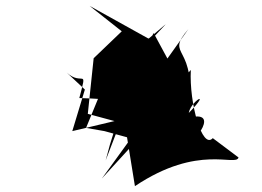

<svg xmlns="http://www.w3.org/2000/svg" viewBox="-20 -556 894 656"><path d="M505 -443 493 -421 286 -536 396 -449 300 -357 280 -167 454 -120 328 54 435 -63C492 46 676 -90 636 -105C610 -26 748 -185 627 -154C607 -196 720 -267 622 -167C659 -412 538 -357 624 -457L552 -356ZM707 -84C671 -44 626 -203 632 -317C555 -235 612 -250 480 -273L474 -396L547 -474L489 -425L312 -368L374 -362L274 -119L337 -108L414 -87L441 80C659 -66 786 15 795 -18ZM420 -178C416 -222 380 -162 341 -8L395 -148L227 -108L270 -250L208 -308C262 -259 280 -330 251 -221C469 -215 420 -184 448 -233Z"/></svg>

Font: Asimov Silicon
Style: Regular
Weight: 400
Designer: Google
Version: Version 2.000980; 2014